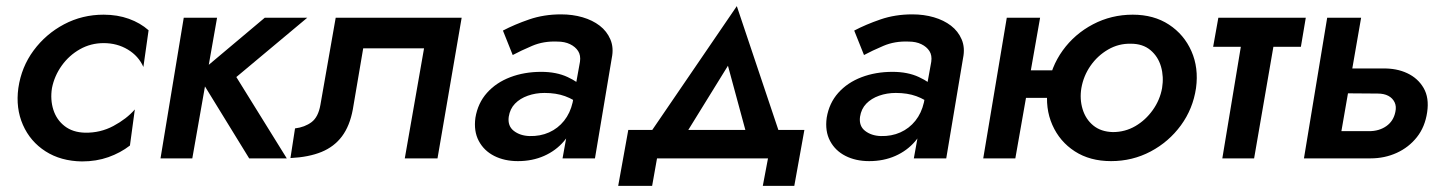

<svg xmlns="http://www.w3.org/2000/svg" viewBox="-20 -518 4736 628"><path d="M150 -230Q158 -270 182 -303.5Q206 -337 241.5 -357Q277 -377 319 -377Q363 -377 398 -356Q433 -335 449 -299L466 -419Q439 -443 401.5 -456.5Q364 -470 319 -470Q249 -470 189.5 -438.5Q130 -407 90 -353Q50 -299 40 -230Q31 -164 55 -109.5Q79 -55 129 -23Q179 9 248 10Q295 10 334.5 -4Q374 -18 405 -42L421 -160Q394 -129 351 -106Q308 -83 258 -84Q218 -85 191.5 -105.5Q165 -126 154.5 -159Q144 -192 150 -230Z M581 -460 505 0H609L690 -460ZM846 -460 626 -275 795 0H918L753 -266L985 -460Z M1490 -460H1078L1028 -175Q1021 -135 999 -118.5Q977 -102 945 -98L930 -1Q990 -4 1031.5 -21Q1073 -38 1098.5 -72Q1124 -106 1134 -160L1168 -360H1367L1304 0H1411Z M1644 -136Q1648 -162 1664.5 -179Q1681 -196 1706.5 -205Q1732 -214 1761 -214Q1799 -214 1828 -203.5Q1857 -193 1885 -171L1893 -227Q1873 -249 1836.5 -266Q1800 -283 1750 -283Q1695 -283 1649 -265.5Q1603 -248 1573 -214.5Q1543 -181 1535 -133Q1529 -89 1546 -57Q1563 -25 1596.5 -8Q1630 9 1674 9Q1721 9 1759.5 -8Q1798 -25 1824.5 -56Q1851 -87 1860 -129L1853 -183Q1845 -148 1825 -123Q1805 -98 1776 -85Q1747 -72 1712 -73Q1681 -74 1660.5 -90Q1640 -106 1644 -136ZM1657 -338Q1683 -352 1720.5 -368Q1758 -384 1803 -382Q1827 -382 1844.5 -373.5Q1862 -365 1871 -351Q1880 -337 1877 -316L1820 0H1926L1981 -328Q1988 -362 1976.5 -389Q1965 -416 1941.5 -434Q1918 -452 1885.5 -461.5Q1853 -471 1815 -471Q1759 -471 1711 -454.5Q1663 -438 1625 -418Z M2361 -303 2435 -30 2543 -42 2390 -498 2080 -44 2193 -31ZM2492 0 2475 90H2578L2611 -93H2035L2002 90H2113L2129 0Z M2793 -136Q2797 -162 2813.5 -179Q2830 -196 2855.5 -205Q2881 -214 2910 -214Q2948 -214 2977 -203.5Q3006 -193 3034 -171L3042 -227Q3022 -249 2985.5 -266Q2949 -283 2899 -283Q2844 -283 2798 -265.5Q2752 -248 2722 -214.5Q2692 -181 2684 -133Q2678 -89 2695 -57Q2712 -25 2745.5 -8Q2779 9 2823 9Q2870 9 2908.5 -8Q2947 -25 2973.5 -56Q3000 -87 3009 -129L3002 -183Q2994 -148 2974 -123Q2954 -98 2925 -85Q2896 -72 2861 -73Q2830 -74 2809.5 -90Q2789 -106 2793 -136ZM2806 -338Q2832 -352 2869.5 -368Q2907 -384 2952 -382Q2976 -382 2993.5 -373.5Q3011 -365 3020 -351Q3029 -337 3026 -316L2969 0H3075L3130 -328Q3137 -362 3125.5 -389Q3114 -416 3090.5 -434Q3067 -452 3034.5 -461.5Q3002 -471 2964 -471Q2908 -471 2860 -454.5Q2812 -438 2774 -418Z M3276 -198H3483L3498 -288H3291ZM3273 -460 3196 0H3301L3382 -460ZM3407 -230Q3398 -164 3422 -109.5Q3446 -55 3495.5 -23Q3545 9 3614 9Q3684 9 3743.5 -22.5Q3803 -54 3842.5 -108Q3882 -162 3892 -230Q3901 -296 3877 -350.5Q3853 -405 3803.5 -437.5Q3754 -470 3685 -470Q3615 -470 3555 -438.5Q3495 -407 3456 -353Q3417 -299 3407 -230ZM3517 -230Q3524 -270 3547 -303Q3570 -336 3604.5 -356Q3639 -376 3679 -375Q3718 -375 3743 -354Q3768 -333 3777.5 -300Q3787 -267 3781 -230Q3774 -191 3750.5 -158Q3727 -125 3693.5 -105.5Q3660 -86 3620 -86Q3581 -87 3556 -107.5Q3531 -128 3521 -161Q3511 -194 3517 -230Z M3965 -460 3948 -365H4235L4251 -460ZM4051 -440 3978 0H4082L4158 -440Z M4321 -460 4245 0H4352L4432 -460ZM4355 -213 4486 -212Q4507 -212 4521 -204.5Q4535 -197 4541.5 -183.5Q4548 -170 4544 -152Q4538 -122 4514.5 -105.5Q4491 -89 4458 -89H4333L4318 0H4463Q4509 0 4548.5 -18Q4588 -36 4614.5 -69.5Q4641 -103 4648 -151Q4655 -198 4636.5 -230Q4618 -262 4583 -278.5Q4548 -295 4503 -294H4368Z"/></svg>

Font: Jost Medium
Style: Italic
Weight: 500
Italic angle: -5°
Version: Version 3.710